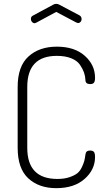

<svg xmlns="http://www.w3.org/2000/svg" viewBox="-20 -974 557 1000"><path d="M273 -912 169 -856Q168 -856 165 -854.5Q162 -853 161 -853Q153 -853 147 -859.5Q141 -866 141 -876Q141 -888 152 -893L256 -949Q264 -954 273 -954Q282 -954 290 -949L394 -894Q405 -888 405 -874Q405 -866 399.5 -860Q394 -854 386 -854L377 -857ZM425 -557Q424 -578 417.5 -596.5Q411 -615 396.5 -636.5Q382 -658 351 -670.5Q320 -683 276 -683Q122 -683 122 -521V-204Q122 -42 279 -42Q315 -42 341.5 -51Q368 -60 382.5 -71.5Q397 -83 406.5 -103.5Q416 -124 419 -136Q422 -148 425 -169Q427 -190 449 -190Q463 -190 469 -183Q475 -176 475 -156Q475 -90 420.5 -42Q366 6 273 6Q183 6 127.5 -45Q72 -96 72 -204V-521Q72 -629 128.5 -680Q185 -731 276 -731Q368 -731 421.5 -683.5Q475 -636 475 -569Q475 -550 469 -543Q463 -536 450 -536Q425 -536 425 -557Z"/></svg>

Font: Dosis
Style: Light
Weight: 300
Designer: Edgar Tolentino, Pablo Impallari, Igino Marini
Foundry: Edgar Tolentino, Pablo Impallari, Igino Marini
Version: Version 1.007